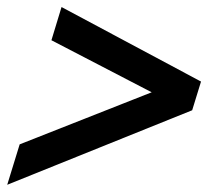

<svg xmlns="http://www.w3.org/2000/svg" viewBox="-49 -498 602 532"><path d="M453 -274.5 433.5 -210 93.5 -386.5 121.5 -478.5 508 -272 483.5 -192.5 -29 14 5.5 -98Z"/></svg>

Font: Newsreader ExtraBold
Style: Italic
Weight: 800
Italic angle: -17°
Designer: Hugues Gentile
Foundry: Production Type
Version: Version 1.003